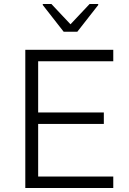

<svg xmlns="http://www.w3.org/2000/svg" viewBox="-20 -936 641 956"><path d="M106 0V-688H544V-631H170V-376H497V-319H170V-57H544V0ZM297 -778 193 -911V-916H236L331 -815L426 -916H469V-911L365 -778Z"/></svg>

Font: Saira Thin Light
Style: Regular
Weight: 300
Version: Version 1.101